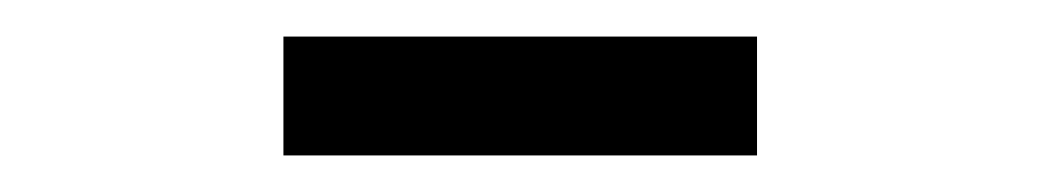

<svg xmlns="http://www.w3.org/2000/svg" viewBox="-20 -714 570 105"><path d="M135 -629H394V-694H135Z"/></svg>

Font: Noto Sans Mono Condensed
Style: Regular
Weight: 400
Width: 3
Designer: Monotype Design Team
Foundry: Monotype Imaging Inc.
Version: Version 2.014